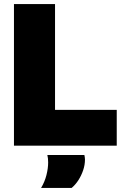

<svg xmlns="http://www.w3.org/2000/svg" viewBox="-20 -720 616 949"><path d="M49 0V-700H252V-177H557V0ZM183 209Q201 179 209.5 145.5Q218 112 218 83Q218 72 217 63Q216 54 214 46H397Q398 51 399 56.5Q400 62 400 68Q400 95 391 121.5Q382 148 367.5 170.5Q353 193 334 209Z"/></svg>

Font: Georama ExtraBold
Style: Regular
Weight: 800
Designer: Jean-Baptiste Levee
Foundry: Production Type
Version: Version 1.001